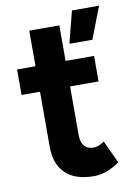

<svg xmlns="http://www.w3.org/2000/svg" viewBox="-83 -764 585 830"><g transform="rotate(-10 210.0 -349.0)"><path d="M263 12Q180 12 137.5 -29Q95 -70 95 -146V-388H14V-500H95V-656H227V-500H352V-388H227V-175Q227 -143 241 -126.5Q255 -110 282 -110Q292 -110 304 -114.5Q316 -119 329 -128L375 -29Q351 -11 321.5 0.5Q292 12 263 12ZM256 -570 292 -710H411L357 -570Z"/></g></svg>

Font: Figtree Light
Style: Bold
Weight: 700
Version: Version 2.002